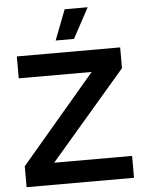

<svg xmlns="http://www.w3.org/2000/svg" viewBox="-61 -982 774 1031"><g transform="rotate(-5 326.0 -467.0)"><path d="M327 -934H451L363 -771H264ZM619 -118V0H40V-113L442 -586H49V-704H606V-592L199 -118Z"/></g></svg>

Font: Prodigy Sans SemiBold
Style: Regular
Weight: 600
Designer: Wei Huang
Foundry: Wei Huang
Version: Version 1.003; ttfautohint (v1.8.3)